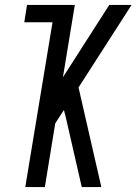

<svg xmlns="http://www.w3.org/2000/svg" viewBox="-20 -755 551 775"><path d="M82 0 192 -665H78L89 -735H282L234 -443L421 -735H511L297 -402L389 0H310L245 -284L238 -311L203 -257L161 0Z"/></svg>

Font: Iosevka SS04
Style: Italic
Weight: 400
Italic angle: -9°
Monospace: yes
Designer: Belleve Invis
Foundry: Belleve Invis
Version: Version 19.0.0; ttfautohint (v1.8.4)